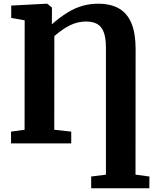

<svg xmlns="http://www.w3.org/2000/svg" viewBox="-20 -773 826 1035"><path d="M471.5 242V178.5L551 168.5V-516Q551 -568.5 539.2 -599.5Q527.5 -630.5 503.8 -643.8Q480 -657 444.5 -657Q399.5 -657 359 -637.5Q318.5 -618 273 -578.5L272.5 -73.5L364 -63.5V0H39.5V-63.5L112.5 -73.5L113 -663.5L40.5 -676.5V-743L231 -753H234.5L260 -732.5V-696L259.5 -642Q303.5 -680.5 343.8 -705.2Q384 -730 424.5 -741.5Q465 -753 508.5 -753Q577 -753 621.8 -727Q666.5 -701 688.8 -647Q711 -593 711 -508.5L710.5 168.5L785.5 178.5L785 242Z"/></svg>

Font: Merriweather ExtraBold
Style: Regular
Weight: 800
Version: Version 2.100